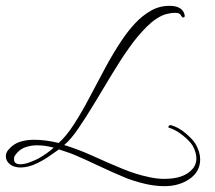

<svg xmlns="http://www.w3.org/2000/svg" viewBox="-55 -574 738 658"><path d="M509 64Q475 64 440 55.5Q405 47 377 36Q331 17 282.5 -6Q234 -29 203 -42Q192 -47 175.5 -52.5Q159 -58 147 -62Q135 -54 115.5 -40Q96 -26 73 -15Q57 -7 42.5 -3.5Q28 0 16 0Q-8 0 -21.5 -11.5Q-35 -23 -35 -38Q-35 -51 -26 -61Q-9 -81 13.5 -88Q36 -95 61 -95Q102 -95 146 -84Q172 -107 198.5 -148Q225 -189 251.5 -239.5Q278 -290 306 -342Q334 -394 363 -437Q383 -467 407.5 -493.5Q432 -520 461.5 -537Q491 -554 526 -554Q564 -554 575 -531Q578 -524 578 -520Q578 -514 573 -514Q569 -514 564 -523Q561 -530 544 -530Q530 -530 512 -525Q481 -515 448.5 -483Q416 -451 386 -408Q357 -367 327 -317Q297 -267 268 -219Q239 -171 213 -133Q187 -95 165 -77Q214 -62 264.5 -39Q315 -16 363.5 4Q412 24 456 33Q483 39 508 39Q573 39 602 8Q618 -8 618 -31Q618 -52 605 -75Q596 -90 572 -109.5Q548 -129 525 -136Q522 -136 522 -139Q522 -141 524.5 -143.5Q527 -146 531 -145Q557 -138 581.5 -117Q606 -96 615 -81Q631 -53 631 -28Q631 14 595 39Q559 64 509 64ZM13 -11Q30 -11 50 -19Q70 -27 77 -31Q91 -39 104 -48Q117 -57 129 -68Q114 -72 100 -74Q86 -76 72 -76Q49 -76 29.5 -68.5Q10 -61 -3 -42Q-7 -38 -7 -28Q-7 -19 -1 -15Q5 -11 13 -11Z"/></svg>

Font: Waterfall
Style: Regular
Weight: 400
Designer: Robert E. Leuschke
Foundry: Robert E. Leuschke
Version: Version 1.010; ttfautohint (v1.8.3)